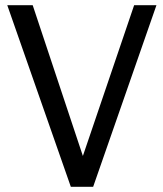

<svg xmlns="http://www.w3.org/2000/svg" viewBox="-20 -720 630 740"><path d="M8 -700H106L339 0H253ZM497 -700H583L339 0H259Z"/></svg>

Font: Inclusive Sans
Style: Regular
Weight: 400
Designer: Olivia King
Foundry: Olivia King
Version: Version 2.004